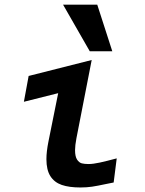

<svg xmlns="http://www.w3.org/2000/svg" viewBox="-20 -820 640 848"><path d="M185 -117Q185 -150 194 -195L237 -408.5L85.5 -370.5L106.5 -484.5L385 -555L317.5 -209Q311.5 -177.5 311.5 -157Q311.5 -128.5 320.5 -115Q329.5 -101.5 341.5 -98.5Q353.5 -95.5 371 -95.5Q391 -95.5 420.8 -102Q450.5 -108.5 495.5 -120.5L482 -14L449.5 -7.5Q410 1 386.5 4.5Q363 8 335 8Q285.5 8 252.8 -3.2Q220 -14.5 202.5 -42Q185 -69.5 185 -117ZM258.5 -799.5H409.5L476 -593.5H376.5Z"/></svg>

Font: JuliaMono BoldItalic
Style: Regular
Weight: 700
Italic angle: -9°
Monospace: yes
Designer: cormullion
Foundry: corm
Version: Version 0.049; ttfautohint (v1.8.4)